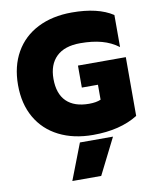

<svg xmlns="http://www.w3.org/2000/svg" viewBox="-102 -790 896 1126"><g transform="rotate(-10 345.5 -227.0)"><path d="M20 -349Q20 -461 67 -543.5Q114 -626 201 -670Q288 -714 404 -714Q560 -714 648 -656V-465Q604 -498 549 -513Q494 -528 422 -528Q328 -528 279.5 -481Q231 -434 231 -349Q231 -260 277.5 -214.5Q324 -169 412 -169Q455 -169 482 -181V-270H386V-401H671V-51Q565 15 404 15Q288 15 201 -29Q114 -73 67 -155Q20 -237 20 -349ZM319 45H516L408 260H236Z"/></g></svg>

Font: Prompt ExtraBold
Style: Regular
Weight: 800
Designer: Katatrad Team
Foundry: CadsonDemak
Version: Version 1.000